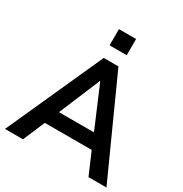

<svg xmlns="http://www.w3.org/2000/svg" viewBox="-205 -1067 1164 1221"><g transform="rotate(30 377.0 -456.0)"><path d="M5 0 323 -705H431L750 0H618L533 -198L588 -160H166L221 -198L137 0ZM375 -565 236 -233 210 -264H544L519 -233L378 -565ZM315 -793V-912H441V-793Z"/></g></svg>

Font: Nunito Sans 11pt
Style: Bold
Weight: 700
Version: Version 3.101;gftools[0.9.27]